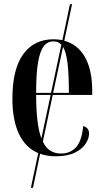

<svg xmlns="http://www.w3.org/2000/svg" viewBox="-20 -734 495 914"><path d="M127 160 162 -5Q101 -31 70 -97Q39 -163 39 -264Q39 -405 90.5 -476Q142 -547 235 -547Q257 -547 277 -543L313 -714H323L286 -540Q350 -523 384.5 -462Q419 -401 419 -302V-282H231L184 -60Q198 -30 220 -16.5Q242 -3 270 -3Q314 -3 341.5 -32.5Q369 -62 376 -134Q404 -126 404 -98Q404 -75 387.5 -49.5Q371 -24 335.5 -7Q300 10 244 10Q204 10 171 -2L137 160ZM152 -292H223L272 -521Q258 -537 234 -537Q206 -537 188 -513.5Q170 -490 161 -436.5Q152 -383 152 -292ZM308 -292Q308 -380 301.5 -433Q295 -486 280 -511L233 -292ZM152 -282Q152 -142 177 -75L221 -282Z"/></svg>

Font: Noto Serif Display ExtraCondensed SemiBold
Style: Regular
Weight: 600
Width: 2
Designer: Monotype Design Team
Foundry: Monotype Imaging Inc.
Version: Version 2.009